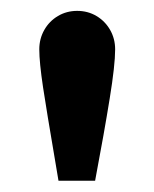

<svg xmlns="http://www.w3.org/2000/svg" viewBox="-20 -793 278 346"><path d="M78.6 -507.8Q64.5 -590.3 57.6 -635.5Q50.8 -680.7 50.8 -704.1Q50.8 -723.1 59.8 -739Q68.8 -754.9 84.5 -764.2Q100.1 -773.4 119.1 -773.4Q138.2 -773.4 153.8 -764.2Q169.4 -754.9 178.5 -739Q187.5 -723.1 187.5 -704.1Q187.5 -675.8 177.7 -615.5Q168 -555.2 151.4 -467.3H85.4Z"/></svg>

Font: Reddit Sans
Style: Bold
Weight: 700
Designer: Stephen Hutchings
Foundry: Reddit
Version: Version 1.013